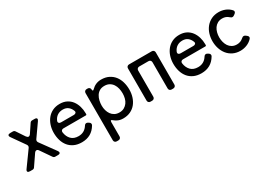

<svg xmlns="http://www.w3.org/2000/svg" viewBox="3 -1262 3093 2218"><g transform="rotate(-30 1549.5 -152.5)"><path d="M54 -42 198 -242Q211 -262 198 -282L77 -454Q63 -474 69.5 -485.5Q76 -497 100 -497H134Q152 -497 162 -482L234 -374Q248 -354 262 -354Q277 -354 290 -373L363 -482Q373 -497 391 -497H424Q447 -497 452.5 -485.5Q458 -474 445 -456L324 -284Q311 -264 324 -244L470 -43Q484 -23 478 -11.5Q472 0 448 0H413Q395 0 385 -15L289 -154Q277 -173 261 -173Q246 -173 233 -154L138 -15Q128 0 110 0H76Q53 0 46.5 -11.5Q40 -23 54 -42Z M765 11Q707 11 663.5 -9Q620 -29 591.5 -64Q563 -99 549 -146Q535 -193 535 -246Q535 -298 550 -344.5Q565 -391 593.5 -426.5Q622 -462 664 -482.5Q706 -503 760 -503Q813 -503 852 -483Q891 -463 916.5 -429Q942 -395 955 -351Q968 -307 968 -260V-248Q968 -236 956 -236H658Q642 -236 633 -226.5Q624 -217 626 -201Q634 -142 669 -106Q704 -70 766 -70Q845 -70 888 -137Q900 -157 918 -157Q929 -157 940 -149L951 -142Q962 -135 965 -123Q968 -111 961 -100Q896 11 765 11ZM669 -310H840Q858 -310 867.5 -320.5Q877 -331 870 -348Q856 -385 828.5 -406.5Q801 -428 759 -428Q717 -428 686 -407.5Q655 -387 639 -349Q632 -332 641 -321Q650 -310 669 -310Z M1083 168V-461Q1083 -476 1092.5 -485.5Q1102 -495 1117 -495H1130Q1145 -495 1154.5 -486Q1164 -477 1164 -462L1165 -461Q1165 -444 1173 -444Q1178 -444 1187 -453Q1241 -507 1315 -507Q1373 -507 1416 -485.5Q1459 -464 1487 -428Q1515 -392 1528.5 -344.5Q1542 -297 1542 -245Q1542 -192 1527 -145.5Q1512 -99 1483.5 -64Q1455 -29 1412.5 -9Q1370 11 1315 11Q1268 11 1234 -9Q1215 -19 1200 -32Q1189 -42 1182 -42Q1173 -42 1173 -21V168Q1173 183 1163.5 192.5Q1154 202 1139 202H1117Q1102 202 1092.5 192.5Q1083 183 1083 168ZM1312 -71Q1349 -71 1375.5 -86Q1402 -101 1419.5 -125Q1437 -149 1445 -180.5Q1453 -212 1453 -245Q1453 -279 1445.5 -311Q1438 -343 1421 -368.5Q1404 -394 1377 -409.5Q1350 -425 1312 -425Q1273 -425 1246.5 -409Q1220 -393 1203.5 -366.5Q1187 -340 1179.5 -307Q1172 -274 1172 -241Q1172 -209 1180.5 -178.5Q1189 -148 1206 -124Q1223 -100 1249.5 -85.5Q1276 -71 1312 -71Z M1650 -34V-463Q1650 -478 1659.5 -487.5Q1669 -497 1684 -497H1987Q2002 -497 2011.5 -487.5Q2021 -478 2021 -463V-34Q2021 -19 2011.5 -9.5Q2002 0 1987 0H1965Q1950 0 1940.5 -9.5Q1931 -19 1931 -34V-383Q1931 -398 1921.5 -407.5Q1912 -417 1897 -417H1774Q1759 -417 1749.5 -407.5Q1740 -398 1740 -383V-34Q1740 -19 1730.5 -9.5Q1721 0 1706 0H1684Q1669 0 1659.5 -9.5Q1650 -19 1650 -34Z M2360 11Q2302 11 2258.5 -9Q2215 -29 2186.5 -64Q2158 -99 2144 -146Q2130 -193 2130 -246Q2130 -298 2145 -344.5Q2160 -391 2188.5 -426.5Q2217 -462 2259 -482.5Q2301 -503 2355 -503Q2408 -503 2447 -483Q2486 -463 2511.5 -429Q2537 -395 2550 -351Q2563 -307 2563 -260V-248Q2563 -236 2551 -236H2253Q2237 -236 2228 -226.5Q2219 -217 2221 -201Q2229 -142 2264 -106Q2299 -70 2361 -70Q2440 -70 2483 -137Q2495 -157 2513 -157Q2524 -157 2535 -149L2546 -142Q2557 -135 2560 -123Q2563 -111 2556 -100Q2491 11 2360 11ZM2264 -310H2435Q2453 -310 2462.5 -320.5Q2472 -331 2465 -348Q2451 -385 2423.5 -406.5Q2396 -428 2354 -428Q2312 -428 2281 -407.5Q2250 -387 2234 -349Q2227 -332 2236 -321Q2245 -310 2264 -310Z M2880 11Q2825 11 2782 -10Q2739 -31 2710.5 -66.5Q2682 -102 2667 -148.5Q2652 -195 2652 -246Q2652 -298 2667 -344.5Q2682 -391 2711.5 -426.5Q2741 -462 2783.5 -482.5Q2826 -503 2880 -503Q2925 -503 2965.5 -487Q3006 -471 3037 -438Q3048 -427 3046 -414.5Q3044 -402 3032 -393L3017 -382Q3005 -373 2994 -373Q2978 -373 2964 -387Q2930 -419 2880 -419Q2844 -419 2817.5 -404Q2791 -389 2774.5 -364.5Q2758 -340 2750 -309Q2742 -278 2742 -246Q2742 -214 2750 -183Q2758 -152 2774.5 -127.5Q2791 -103 2817.5 -88Q2844 -73 2880 -73Q2930 -73 2965 -105Q2979 -119 2995 -119Q3006 -119 3018 -110L3032 -99Q3044 -90 3046 -77.5Q3048 -65 3037 -54Q3007 -22 2965.5 -5.5Q2924 11 2880 11Z"/></g></svg>

Font: Higure Gothic Medium
Style: Regular
Weight: 500
Designer: Yoshimichi Ohira
Foundry: Positype
Version: Version 1.000